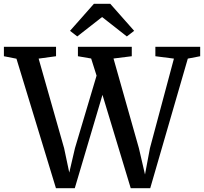

<svg xmlns="http://www.w3.org/2000/svg" viewBox="-40 -989 1072 1009"><path d="M-19.5 -693.5V-743H254.5V-693.5L163 -681L297 -210L324 -82L354 -210.5L467.5 -591.5L439 -681.5L369.5 -693.5V-743H652.5V-693.5L556.5 -681.5L690 -210L722 -72L748 -210.5L874 -681L776.5 -693.5V-743H1012V-693.5L947 -681L749.5 0H647L498.5 -490.5L353 0H254L46.5 -680.5ZM366 -797.5 328 -827 453.5 -969H539.5L665 -827L626.5 -797.5L496.5 -899.5Z"/></svg>

Font: Merriweather 28pt Medium
Style: Regular
Weight: 500
Version: Version 2.100